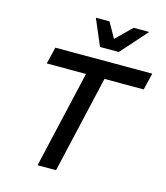

<svg xmlns="http://www.w3.org/2000/svg" viewBox="-134 -1041 992 1144"><g transform="rotate(15 362.5 -469.5)"><path d="M499 -777H383L314 -939H398L451 -845L547 -939H643ZM127 -704H725L700 -600H458L320 0H206L344 -600H102Z"/></g></svg>

Font: CBA Beacon Sans Bold
Style: Italic
Weight: 700
Italic angle: -13°
Designer: Wei Huang
Foundry: Wei Huang
Version: Version 1.002